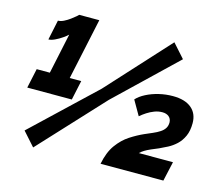

<svg xmlns="http://www.w3.org/2000/svg" viewBox="-104 -868 1178 1016"><g transform="rotate(15 485.0 -360.5)"><path d="M523 1Q536 -65 565.5 -105.5Q595 -146 632 -170Q669 -194 705 -210Q728 -220 749 -229Q770 -238 786 -248.5Q802 -259 810.5 -272.5Q819 -286 819 -305Q818 -325 804.5 -336Q791 -347 769 -347Q747 -347 726 -339Q705 -331 686.5 -319Q668 -307 653 -294L607 -374Q625 -394 656 -410Q687 -426 724.5 -435Q762 -444 801 -444Q867 -444 902.5 -414.5Q938 -385 938 -332Q938 -290 924.5 -260.5Q911 -231 890 -211.5Q869 -192 845 -179.5Q821 -167 801 -158Q779 -149 760.5 -141Q742 -133 728 -124.5Q714 -116 704 -106H891L867 1ZM311 -395 288 -288H44L67 -395H139L186 -616Q177 -607 159 -594.5Q141 -582 121 -572.5Q101 -563 86 -563L109 -672Q124 -672 141 -680.5Q158 -689 173.5 -700.5Q189 -712 199.5 -721Q210 -730 210 -731H320L248 -395ZM89 -65 426 -384 734 -721 801 -646 478 -337 156 10Z"/></g></svg>

Font: Raleway Thin Black
Style: Italic
Weight: 900
Italic angle: -12°
Version: Version 4.026